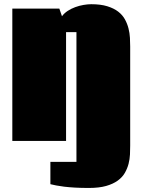

<svg xmlns="http://www.w3.org/2000/svg" viewBox="-20 -676 782 921"><path d="M39.1 0V-634.8H264.6L277.3 -598.1Q288.1 -612.8 304.9 -623.8Q321.8 -634.8 341.1 -641.8Q360.4 -648.9 380.4 -652.3Q400.4 -655.8 417.5 -655.8Q462.9 -655.8 494.6 -646Q526.4 -636.2 547.1 -620.1Q567.9 -604 579.3 -583Q590.8 -562 596.4 -539.6Q602.1 -517.1 603.3 -494.6Q604.5 -472.2 604.5 -453.1V22.5Q604.5 42 603.5 64.7Q602.5 87.4 596.7 109.9Q590.8 132.3 578.9 153.3Q566.9 174.3 544.7 190.4Q522.5 206.5 488.8 216.1Q455.1 225.6 406.2 225.6Q368.7 225.6 339.4 223.9Q310.1 222.2 287.8 219.5Q265.6 216.8 249.5 213.6Q233.4 210.4 221.7 207.5V100.6H346.7V-522H296.9V0Z"/></svg>

Font: Coda Caption ExtraBold
Style: Regular
Weight: 800
Designer: vernon adams
Foundry: vernon adams
Version: Version 1.002